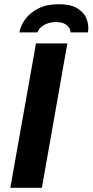

<svg xmlns="http://www.w3.org/2000/svg" viewBox="-20 -892 440 912"><path d="M29 0 151 -686H300L179 0ZM72 -738Q78 -771 100.5 -801.5Q123 -832 162.5 -852Q202 -872 259 -872Q317 -872 349 -851.5Q381 -831 392 -800.5Q403 -770 398 -738H315Q315 -749 308.5 -760Q302 -771 287 -779Q272 -787 246 -787Q221 -787 202.5 -779.5Q184 -772 173 -761Q162 -750 158 -738Z"/></svg>

Font: Archivo SemiBold
Style: Bold Italic
Weight: 700
Italic angle: -10°
Version: Version 2.001